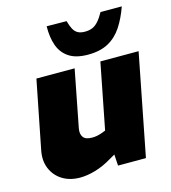

<svg xmlns="http://www.w3.org/2000/svg" viewBox="-113 -850 848 951"><g transform="rotate(-15 311.0 -374.5)"><path d="M181 9Q129 9 91 -14.5Q53 -38 35.5 -80Q18 -122 30 -177L98 -521H294L237 -228Q232 -200 244 -183.5Q256 -167 289 -167Q302 -167 313 -169Q324 -171 336 -175L360 -184L426 -521H622L520 0H377L371 -96L407 -77L346 -42Q303 -16 260.5 -3.5Q218 9 181 9ZM377 -569Q315 -569 279 -593Q243 -617 228 -659Q213 -701 214 -758L316 -757Q323 -731 332 -714.5Q341 -698 355 -690.5Q369 -683 391 -683Q413 -683 429.5 -690Q446 -697 460.5 -713.5Q475 -730 490 -757H599Q579 -700 551 -657.5Q523 -615 481 -592Q439 -569 377 -569Z"/></g></svg>

Font: REM ExtraBold
Style: Italic
Weight: 800
Italic angle: -11°
Designer: Octavio Pardo
Foundry: Ashler Design
Version: Version 1.005;gftools[0.9.28]